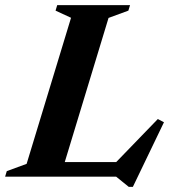

<svg xmlns="http://www.w3.org/2000/svg" viewBox="-49 -690 671 750"><path d="M375 -620 204 -57H405L567.5 -225L591.5 -212.5L470 40H454L404.5 0H-29L-22.5 -21.5L55 -50L228.5 -620.5L168 -648.5L174.5 -670H459L452.5 -648.5Z"/></svg>

Font: Newsreader Text
Style: Bold Italic
Weight: 700
Italic angle: -17°
Designer: Hugues Gentile
Foundry: Production Type
Version: Version 1.001